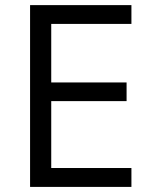

<svg xmlns="http://www.w3.org/2000/svg" viewBox="-20 -734 596 754"><path d="M496.1 0H98.1V-713.9H496.1V-640.1H181.2V-410.2H477.1V-336.9H181.2V-74.2H496.1Z"/></svg>

Font: f06252833
Style: Regular
Weight: 400
Foundry: Ascender Corporation
Version: Version 1.10